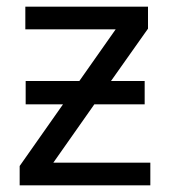

<svg xmlns="http://www.w3.org/2000/svg" viewBox="-20 -556 510 576"><path d="M424 -536V-470L313 -313H414V-243H263L140 -68H431V0H39V-58L169 -243H57V-313H218L327 -468H56V-536Z"/></svg>

Font: Noto IKEA Arabic
Style: Regular
Weight: 400
Designer: Monotype Design Team
Foundry: Monotype Imaging Inc.
Version: Version 1.200